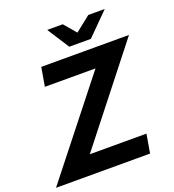

<svg xmlns="http://www.w3.org/2000/svg" viewBox="-176 -1049 1061 1173"><g transform="rotate(-20 355.0 -462.5)"><path d="M639.2 -924.8 497.1 -782.2H356.9L265.1 -924.8H366.2L433.1 -846.2L532.2 -924.8ZM724.1 -725.1 250 -122.1H618.2L597.2 0H-14.2L461.9 -603H132.8L153.8 -725.1Z"/></g></svg>

Font: Stilu SemiBold
Style: Italic
Weight: 600
Italic angle: -10°
Designer: Genilson Lima Santos
Foundry: Genilson Lima Santos
Version: Version 1.200;PS 001.200;hotconv 1.0.88;makeotf.lib2.5.64775